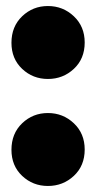

<svg xmlns="http://www.w3.org/2000/svg" viewBox="-20 -590 318 637"><path d="M261 -449Q261 -395 225 -361.5Q189 -328 139 -328Q89 -328 53.5 -361.5Q18 -395 18 -448Q18 -502 53.5 -536Q89 -570 139 -570Q189 -570 225 -536Q261 -502 261 -449ZM261 -94Q261 -40 225 -6.5Q189 27 139 27Q89 27 53.5 -6.5Q18 -40 18 -93Q18 -147 53.5 -181Q89 -215 139 -215Q189 -215 225 -181Q261 -147 261 -94Z"/></svg>

Font: Repo
Style: ExtraBlack
Weight: 1000
Designer: Stefan Peev
Foundry: Context Ltd
Version: Version 001.000